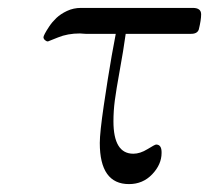

<svg xmlns="http://www.w3.org/2000/svg" viewBox="-20 -450 524 481"><path d="M88.9 -356.9Q88.9 -358.9 92.5 -366Q96.2 -373 103.5 -384Q110.8 -395 121.3 -405Q131.8 -415 147.9 -422.6Q164.1 -430.2 183.1 -430.2H462.9Q483.9 -430.2 483.9 -414.1Q483.9 -399.9 478 -376Q474.1 -364.7 457 -365.2H294.9Q289.1 -323.2 280 -273.7Q271 -224.1 267.6 -198Q264.2 -171.9 264.2 -146Q264.2 -64.9 314 -64.9Q331.1 -64.9 349.6 -76.4Q368.2 -87.9 371.1 -87.9Q385.3 -87.9 384.8 -66.9Q384.8 -38.1 361.3 -13.4Q337.9 11.2 303.2 11.2Q230 11.2 230 -91.8Q230 -117.7 240 -185.8Q250 -253.9 259.8 -310.1L270 -365.2H194.8Q191.9 -365.2 187 -365.7Q182.1 -366.2 180.2 -366.2Q149.4 -366.2 125.2 -356.2Q101.1 -346.2 100.1 -346.2Q96.2 -346.2 92.5 -349.6Q88.9 -353 88.9 -356.9Z"/></svg>

Font: CMU Serif Extra
Style: RomanSlanted
Weight: 500
Italic angle: -9.46001°
Version: Version 0.7.0